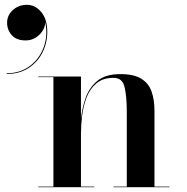

<svg xmlns="http://www.w3.org/2000/svg" viewBox="-20 -778 778 798"><path d="M139 -2.5H202V-457.5H139V-460H316.5V-282.5Q320.5 -327 335.5 -370.2Q350.5 -413.5 384.5 -441.8Q418.5 -470 480 -470Q537 -470 567.8 -450.5Q598.5 -431 610.2 -396.8Q622 -362.5 622 -319V-2.5H684.5V0H452V-2.5H507V-312.5Q507 -375.5 498 -415Q489 -454.5 452.5 -454.5Q407.5 -454.5 380.2 -431.2Q353 -408 339.5 -372Q326 -336 321.2 -296.2Q316.5 -256.5 316.5 -223V-2.5H372V0H139ZM9.5 -684Q9.5 -714.5 33.5 -736.2Q57.5 -758 91.5 -758Q126.5 -758 151.5 -728Q176.5 -698 176.5 -645.5Q176.5 -599.5 156.5 -559.8Q136.5 -520 98.5 -495.2Q60.5 -470.5 7.5 -470.5V-473.5Q64 -473.5 104.2 -503.8Q144.5 -534 162 -582.8Q179.5 -631.5 168 -686Q167.5 -657 143.5 -633.5Q119.5 -610 86.5 -610Q48.5 -610 29 -631.8Q9.5 -653.5 9.5 -684Z"/></svg>

Font: Bodoni* 72pt Medium
Style: Regular
Weight: 500
Version: Version 2.3